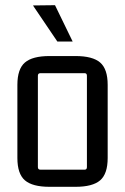

<svg xmlns="http://www.w3.org/2000/svg" viewBox="-20 -713 482 740"><path d="M107 -692 192 -693 260 -553H201ZM47 -104V-386Q47 -447 76 -472Q105 -497 171 -497H271Q337 -497 366 -472Q395 -447 395 -386V-104Q395 -43 366 -18Q337 7 271 7H171Q105 7 76 -18Q47 -43 47 -104ZM306 -431H136Q126 -431 126 -421V-69Q126 -59 136 -59H306Q315 -59 315 -69V-421Q315 -431 306 -431Z"/></svg>

Font: Gemunu Libre
Style: Regular
Weight: 400
Designer: Puspanada Ekanayake, Sola Matas, Pathum Egodawatta, Kosala Senevirathne
Foundry: mooniak
Version: Version 1.100